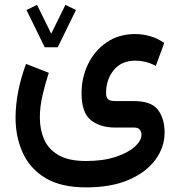

<svg xmlns="http://www.w3.org/2000/svg" viewBox="-20 -541 754 807"><path d="M168 -342.3 91.3 -499 135.7 -520.5 195.3 -399.4 254.9 -520.5 299.3 -499 222.7 -342.3ZM341.8 246.6Q236.3 246.6 171.1 207.3Q106 168 75.7 101.3Q45.4 34.7 45.4 -46.4Q45.4 -100.6 56.9 -158.4Q68.4 -216.3 89.4 -272.5L185.1 -234.9Q169.4 -187.5 158.4 -139.2Q147.5 -90.8 147.5 -46.9Q147.5 2.9 165.3 44.4Q183.1 85.9 225.6 110.8Q268.1 135.7 341.8 135.7Q413.1 135.7 465.3 118.7Q517.6 101.6 546.1 75.9Q574.7 50.3 574.7 25.4Q574.7 13.7 567.9 4.4Q561 -4.9 543 -4.9H463.9Q401.4 -4.9 362.1 -35.9Q322.8 -66.9 322.8 -149.4Q322.8 -215.3 350.3 -272Q377.9 -328.6 428.7 -363.3Q479.5 -397.9 548.3 -397.9Q578.6 -397.9 610.1 -389.2Q641.6 -380.4 670.4 -360.4L634.8 -264.2Q612.3 -275.9 591.1 -281Q569.8 -286.1 548.8 -286.1Q490.7 -286.1 458.3 -246.6Q425.8 -207 425.8 -149.4Q425.8 -130.9 434.8 -123.5Q443.8 -116.2 464.8 -116.2H542.5Q616.7 -116.2 644.3 -78.9Q671.9 -41.5 671.9 16.1Q671.9 77.1 633.5 129.9Q595.2 182.6 521.7 214.6Q448.2 246.6 341.8 246.6Z"/></svg>

Font: Vazirmatn UI NL Medium
Style: Regular
Weight: 500
Designer: Saber Rastikerdar
Foundry: Saber Rastikerdar
Version: Version 33.003